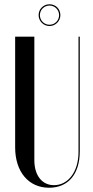

<svg xmlns="http://www.w3.org/2000/svg" viewBox="-20 -871 437 900"><path d="M161 -800C161 -772 184 -749 212 -749C240 -749 263 -772 263 -800C263 -829 241 -851 212 -851C184 -851 161 -829 161 -800ZM167 -800C167 -825 187 -845 212 -845C237 -845 257 -825 257 -800C257 -775 237 -755 212 -755C187 -755 167 -775 167 -800ZM51 -699V-180C51 -66 114 9 210 9C300 9 354 -55 354 -162V-699H348V-159C348 -65 299 -3 233 -3C176 -3 141 -50 141 -120V-699Z"/></svg>

Font: Moniqa SemBd Display
Style: Regular
Weight: 600
Designer: Rajesh Rajput
Foundry: Rajesh Rajput
Version: Version 1.000